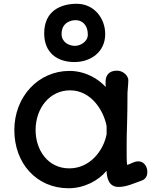

<svg xmlns="http://www.w3.org/2000/svg" viewBox="-20 -980 818 1014"><path d="M55.7 -293C55.7 -117.2 173.3 14.2 342.3 14.2C426.3 14.2 502 -27.8 542.5 -78.1C544.4 -39.6 554.7 7.3 606 7.3C648.4 7.3 689 -12.7 728.5 -26.4C751.5 -34.2 758.3 -54.7 758.3 -72.3C758.3 -97.7 742.2 -127.9 710.9 -127.9C697.3 -127.9 689 -124 680.2 -120.6C670.4 -115.7 657.2 -110.4 651.4 -108.9C648.4 -125.5 648.9 -161.6 648.9 -224.6C648.9 -252.4 649.9 -288.1 650.9 -319.3C652.3 -365.2 653.3 -418.9 653.3 -490.2C654.3 -513.2 657.7 -535.6 657.7 -557.6C657.7 -576.2 633.8 -606.9 597.7 -606.9C555.2 -606.9 537.6 -581.1 537.6 -548.8C537.6 -541 537.6 -529.3 538.1 -520.5C500.5 -563 430.7 -605.5 346.7 -605.5C183.1 -605.5 55.7 -470.2 55.7 -293ZM168 -293C168 -409.7 243.2 -502.9 349.6 -502.9C463.4 -502.9 528.3 -393.6 543 -314V-271C526.9 -185.5 456.1 -90.8 345.7 -90.8C233.4 -90.8 168 -187 168 -293ZM373.5 -652.3C456.5 -652.3 535.6 -703.1 535.6 -800.3C535.6 -883.8 476.6 -960 385.3 -960C302.2 -960 213.4 -923.8 213.4 -803.7C213.4 -702.1 281.2 -652.3 373.5 -652.3ZM376 -737.8C343.8 -737.8 305.2 -757.3 305.2 -800.3C305.2 -861.3 354.5 -873.5 379.9 -873.5C414.1 -873.5 443.8 -848.1 443.8 -797.4C443.8 -758.8 403.3 -737.8 376 -737.8Z"/></svg>

Font: Autour One
Style: Regular
Weight: 400
Designer: Eben Sorkin
Foundry: Eben Sorkin
Version: Version 1.002